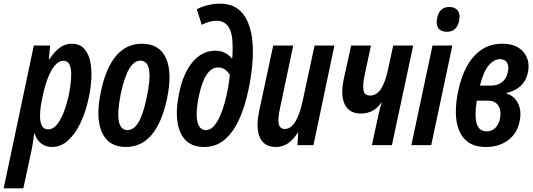

<svg xmlns="http://www.w3.org/2000/svg" viewBox="-73 -790 2901 1045"><path d="M-53 235 111 -542H200L193 -468H196Q224 -510 253 -531Q282 -552 317 -552Q360 -552 384.5 -525.5Q409 -499 418 -455.5Q427 -412 424 -360.5Q421 -309 410 -258Q395 -185 366.5 -124Q338 -63 298.5 -26.5Q259 10 209 10Q175 10 150.5 -9.5Q126 -29 116 -63H113Q110 -36 106 -11.5Q102 13 98 31L54 235ZM190 -86Q215 -86 236 -111Q257 -136 273 -177Q289 -218 300 -265Q306 -294 310.5 -327.5Q315 -361 314.5 -391Q314 -421 304.5 -440Q295 -459 273 -459Q246 -459 224.5 -432.5Q203 -406 187 -364Q171 -322 161 -274Q154 -245 149 -212.5Q144 -180 145 -151Q146 -122 156 -104Q166 -86 190 -86Z M612 10Q518 10 482 -69Q446 -148 476 -291Q531 -552 699 -552Q794 -552 830 -474Q866 -396 836 -253Q780 10 612 10ZM621 -82Q656 -82 681.5 -125.5Q707 -169 726 -262Q768 -460 691 -460Q622 -460 584 -278Q545 -82 621 -82Z M1038 10Q943 10 908.5 -70Q874 -150 902 -284Q925 -394 976.5 -454Q1028 -514 1099 -514Q1131 -514 1153 -501.5Q1175 -489 1188 -473H1191Q1193 -491 1193 -508.5Q1193 -526 1193 -538Q1193 -611 1170.5 -644Q1148 -677 1105 -677Q1068 -677 1025 -655L998 -740Q1028 -755 1060.5 -762.5Q1093 -770 1124 -770Q1184 -770 1221.5 -741.5Q1259 -713 1278 -665Q1297 -617 1301.5 -557Q1306 -497 1299.5 -432Q1293 -367 1280 -305Q1261 -211 1228.5 -140Q1196 -69 1149 -29.5Q1102 10 1038 10ZM1047 -82Q1071 -82 1090 -102.5Q1109 -123 1124 -157Q1139 -191 1150 -231Q1161 -271 1168 -310.5Q1175 -350 1178 -382Q1153 -423 1115 -423Q1079 -423 1052.5 -385Q1026 -347 1009 -265Q991 -178 1001 -130Q1011 -82 1047 -82Z M1429 10Q1365 10 1341.5 -41.5Q1318 -93 1338 -188L1414 -542H1523L1451 -201Q1438 -142 1444.5 -115Q1451 -88 1477 -88Q1510 -88 1534.5 -128Q1559 -168 1575 -244L1639 -542H1747L1633 0H1546L1550 -67H1547Q1499 10 1429 10Z M1951 0 1989 -175Q1991 -187 1995.5 -203Q2000 -219 2005 -232H2003Q1962 -172 1891 -172Q1827 -172 1803 -223Q1779 -274 1799 -364L1838 -542H1946L1911 -378Q1900 -326 1905.5 -298Q1911 -270 1942 -270Q1976 -270 1999.5 -304.5Q2023 -339 2039 -412L2067 -542H2176L2060 0Z M2359 -617Q2327 -617 2313 -636.5Q2299 -656 2306 -690Q2318 -752 2372 -752Q2404 -752 2418.5 -732.5Q2433 -713 2426 -678Q2414 -617 2359 -617ZM2166 0 2281 -542H2389L2274 0Z M2572 10Q2513 10 2477 -15Q2441 -40 2424.5 -83Q2408 -126 2408 -180.5Q2408 -235 2421 -295Q2436 -370 2467.5 -428Q2499 -486 2547 -519Q2595 -552 2662 -552Q2737 -552 2775.5 -507.5Q2814 -463 2800 -394Q2782 -308 2685 -284L2684 -281Q2727 -268 2747 -226.5Q2767 -185 2755 -130Q2742 -64 2692.5 -27Q2643 10 2572 10ZM2648 -468Q2616 -468 2587.5 -435Q2559 -402 2539 -324H2599Q2635 -324 2659 -342.5Q2683 -361 2690 -394Q2699 -426 2687.5 -447Q2676 -468 2648 -468ZM2577 -75Q2604 -75 2623 -94Q2642 -113 2649 -147Q2656 -190 2638.5 -216Q2621 -242 2585 -242H2522Q2509 -160 2521.5 -117.5Q2534 -75 2577 -75Z"/></svg>

Font: Noto Sans ExtraCondensed SemiBold
Style: Italic
Weight: 600
Width: 2
Italic angle: -12°
Designer: Monotype Design Team
Foundry: Monotype Imaging Inc.
Version: Version 2.013; ttfautohint (v1.8.4.7-5d5b)